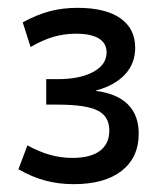

<svg xmlns="http://www.w3.org/2000/svg" viewBox="-20 -756 413 490"><path d="M168 -286Q130 -286 96 -295Q62 -304 27 -324L50 -385Q79 -369 107 -361Q135 -353 165 -353Q211 -353 235 -371Q259 -389 259 -423Q259 -459 229 -474Q199 -489 127 -489H98V-554H127Q184 -554 218 -572.5Q252 -591 252 -622Q252 -646 232 -658Q212 -670 174 -670Q144 -670 116.5 -662Q89 -654 58 -636L38 -699Q75 -719 107.5 -727.5Q140 -736 178 -736Q249 -736 287 -709.5Q325 -683 325 -634Q325 -594 299 -566Q273 -538 225 -525V-524Q279 -517 306.5 -489.5Q334 -462 334 -415Q334 -354 290.5 -320Q247 -286 168 -286Z"/></svg>

Font: M PLUS 2 Thin
Style: Regular
Weight: 400
Version: Version 1.001